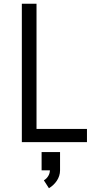

<svg xmlns="http://www.w3.org/2000/svg" viewBox="-20 -755 540 1020"><path d="M96 0V-735H174V-70H442V0ZM240 245 213 203Q227 195 236 180.5Q245 166 245 150H201V53H299V150Q299 165 294.5 179Q290 193 282 205Q274 217 263.5 227Q253 237 240 245Z"/></svg>

Font: Iosevka Fuck
Style: Regular
Weight: 400
Monospace: yes
Designer: Belleve Invis
Foundry: Belleve Invis
Version: Version 28.0.7; ttfautohint (v1.8.3)